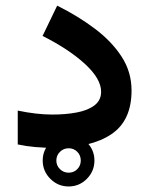

<svg xmlns="http://www.w3.org/2000/svg" viewBox="-20 -530 534 687"><path d="M132.8 44.4Q132.8 6.3 160.2 -20.8Q187.5 -47.9 225.6 -47.9Q263.7 -47.9 290.8 -20.8Q317.9 6.3 317.9 44.4Q317.9 82.5 290.8 109.9Q263.7 137.2 225.6 137.2Q187.5 137.2 160.2 109.9Q132.8 82.5 132.8 44.4ZM181.6 44.4Q181.6 62.5 194.6 75.2Q207.5 87.9 225.6 87.9Q244.1 87.9 256.6 75.2Q269 62.5 269 44.4Q269 25.9 256.6 13.2Q244.1 0.5 225.6 0.5Q207.5 0.5 194.6 13.2Q181.6 25.9 181.6 44.4ZM167 -120.1Q215.8 -120.1 255.4 -127.7Q294.9 -135.3 318.4 -153.3Q341.8 -171.4 341.8 -201.7Q341.8 -248 284.2 -301Q226.6 -354 132.3 -401.4L184.6 -509.8Q259.3 -472.7 319.6 -427.2Q379.9 -381.8 415.3 -327.1Q450.7 -272.5 450.7 -206.1Q450.7 -98.1 378.2 -49.6Q305.7 -1 174.3 -1Q137.7 -1 105.5 -3.9Q73.2 -6.8 43.5 -13.2V-134.3Q111.3 -120.1 167 -120.1Z"/></svg>

Font: Vazirmatn FD SemiBold
Style: Regular
Weight: 600
Designer: Saber Rastikerdar
Foundry: Saber Rastikerdar
Version: Version 33.001